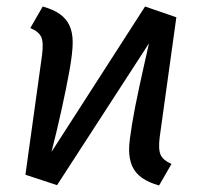

<svg xmlns="http://www.w3.org/2000/svg" viewBox="-20 -558 619 589"><path d="M437 -425 155 10 58 -22 138 -92 425 -538 521 -505ZM138 -92 58 -22 109 -389Q114 -428 106.5 -444.5Q99 -461 73 -472L111 -538Q144 -529 164 -514.5Q184 -500 193.5 -479Q203 -458 203 -428Q203 -412 200.5 -390.5Q198 -369 193.5 -343.5Q189 -318 183 -288.5Q177 -259 170 -227Q163 -195 155 -161Q147 -127 138 -92ZM506 -55 468 11Q436 2 415.5 -12.5Q395 -27 385.5 -48.5Q376 -70 376 -99Q376 -113 378.5 -132.5Q381 -152 385 -176.5Q389 -201 394.5 -229.5Q400 -258 407 -290Q414 -322 421.5 -356Q429 -390 437 -425L521 -505L470 -138Q465 -99 473 -82.5Q481 -66 506 -55Z"/></svg>

Font: Fira Sans Variable
Style: Italic
Weight: 397
Italic angle: -8°
Designer: Carrois Corporate & Edenspiekermann AG
Foundry: Carrois Corporate GbR & Edenspiekermann AG
Version: Version 4.202